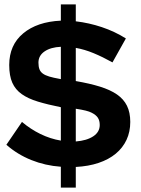

<svg xmlns="http://www.w3.org/2000/svg" viewBox="-20 -779 641 874"><path d="M257 75V-20Q186 -25 122.5 -50.5Q59 -76 9 -120Q27 -146 44.5 -172Q62 -198 80 -224Q119 -191 164 -169Q209 -147 257 -139V-291Q197 -303 152.5 -316.5Q108 -330 79 -350.5Q50 -371 36 -402.5Q22 -434 22 -483Q22 -574 85.5 -627Q149 -680 257 -685V-759H325V-682Q385 -675 443.5 -655.5Q502 -636 553 -604Q538 -577 522.5 -549.5Q507 -522 492 -495Q447 -520 406 -537Q365 -554 325 -561V-410Q389 -399 435.5 -384.5Q482 -370 512.5 -349Q543 -328 558 -297.5Q573 -267 573 -224Q573 -179 556 -142.5Q539 -106 507 -79.5Q475 -53 429 -37.5Q383 -22 325 -19V75ZM251 -420Q252 -420 253 -419.5Q254 -419 256 -419H257V-566Q211 -564 183 -545Q155 -526 155 -494Q155 -476 159.5 -464Q164 -452 175 -444Q186 -436 204.5 -430.5Q223 -425 251 -420ZM397 -266Q379 -276 325 -284V-135Q375 -139 404.5 -158.5Q434 -178 434 -210Q434 -230 425.5 -243Q417 -256 397 -266Z"/></svg>

Font: Rosa Sans
Style: Bold
Weight: 700
Designer: Pentagram / MCKL
Foundry: Pentagram / MCKL
Version: Version 1.005;September 16, 2019;FontCreator 11.5.0.2425 64-